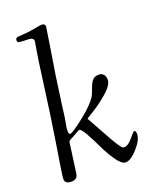

<svg xmlns="http://www.w3.org/2000/svg" viewBox="-141 -829 733 913"><g transform="rotate(-20 226.0 -373.0)"><path d="M29 -23Q29 -35 34 -67Q39 -99 46 -143.5Q53 -188 56 -206L76 -339Q90 -436 100.5 -517.5Q111 -599 118 -639Q126 -684 126 -686Q126 -705 101 -705Q89 -705 75.5 -706Q62 -707 60 -707Q45 -707 45 -719Q45 -734 60 -734Q107 -736 140.5 -742.5Q174 -749 182 -749Q200 -749 200 -734Q200 -730 193 -688L184 -630Q162 -501 144 -363L135 -294Q135 -291 132.5 -280Q130 -269 128 -256Q126 -243 126 -234Q126 -226 126.5 -222.5Q127 -219 129 -217Q131 -215 135 -215Q146 -215 207 -263Q268 -311 290 -347Q296 -358 305 -383.5Q314 -409 325 -421Q336 -433 357 -433Q372 -433 380.5 -422.5Q389 -412 389 -396Q389 -370 350.5 -336Q312 -302 273.5 -278.5Q235 -255 235 -254L285 -164Q289 -157 296 -144Q303 -131 307.5 -123.5Q312 -116 318 -106Q324 -96 328 -90Q332 -84 336.5 -78Q341 -72 345 -69.5Q349 -67 353 -67Q373 -67 396 -95Q419 -123 423 -123Q432 -123 432 -105Q432 -77 397 -37Q362 3 335 3Q316 3 291.5 -31.5Q267 -66 247.5 -107.5Q228 -149 208.5 -183.5Q189 -218 179 -218L155 -205Q149 -201 141.5 -197Q134 -193 131 -192Q128 -191 124 -188Q120 -185 119.5 -185Q119 -185 117.5 -181Q116 -177 116 -176.5Q116 -176 115 -169.5Q114 -163 114 -160L96 -29Q93 1 62 1Q29 1 29 -23Z"/></g></svg>

Font: OFL Sorts Mill Goudy TT
Style: Italic
Weight: 500
Italic angle: -6°
Version: Version 003.000